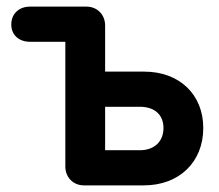

<svg xmlns="http://www.w3.org/2000/svg" viewBox="-20 -559 661 579"><path d="M414 0C520 0 593 -70 593 -173C593 -274 521 -343 415 -343H297V-482C297 -515 273 -539 241 -539H70C38 -539 14 -518 14 -485C14 -453 38 -433 70 -433H177V-57C177 -24 201 0 233 0ZM473 -173C473 -132 445 -106 402 -106H297V-237H402C446 -237 473 -213 473 -173Z"/></svg>

Font: Hotpoint
Style: Bold
Weight: 700
Designer: Andrew Paglinawan, Luciano Perondi, Riccardo Olocco
Foundry: CAST Cooperativa Anonima Servizi Tipografici
Version: Version 1.000;PS 2.1;hotconv 16.6.51;makeotf.lib2.5.65220